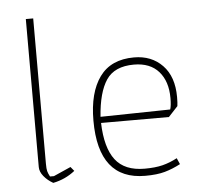

<svg xmlns="http://www.w3.org/2000/svg" viewBox="-50 -717 814 778"><g transform="rotate(-5 357.5 -327.5)"><path d="M83 -63V-665H113V-74Q113 -53 115.5 -43.5Q118 -34 125 -21H141L211 -52L225 -35Q186 -4 136 6Q113 -7 98 -25.5Q83 -44 83 -63Z M320 -231Q320 -345 366 -408.5Q412 -472 506 -472Q577 -472 621.5 -426Q666 -380 666 -297Q666 -273 664 -260L626 -219H350Q353 -118 391 -68.5Q429 -19 510 -19Q553 -19 583 -26.5Q613 -34 643 -50L654 -25Q622 -8 590 1Q558 10 510 10Q320 10 320 -231ZM634 -249Q639 -265 639 -295Q639 -363 604 -403Q569 -443 503 -443Q424 -443 390.5 -393Q357 -343 350 -244Z"/></g></svg>

Font: Athiti ExtraLight
Style: Regular
Weight: 250
Version: Version 1.032